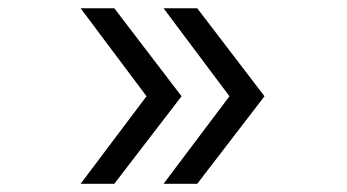

<svg xmlns="http://www.w3.org/2000/svg" viewBox="-20 -621 837 463"><path d="M333.3 -388.9 174.4 -601.1H255.6L417.8 -388.9L255.6 -177.8H174.4ZM533.3 -388.9 374.4 -601.1H455.6L617.8 -388.9L455.6 -177.8H374.4Z"/></svg>

Font: Paperlogy 4 Regular
Style: Regular
Weight: 400
Designer: redesigned by Lee Juim, glyphs from Gmarket Sans & Montserrat
Foundry: PT&
Version: Version 1.001